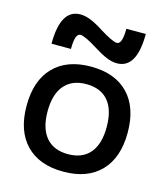

<svg xmlns="http://www.w3.org/2000/svg" viewBox="-115 -856 828 954"><g transform="rotate(15 299.0 -378.5)"><path d="M299 10Q175 10 107 -60.5Q39 -131 39 -260Q39 -389 107 -459.5Q175 -530 299 -530Q423 -530 491 -459.5Q559 -389 559 -260Q559 -131 491 -60.5Q423 10 299 10ZM299 -80Q373 -80 412 -126Q451 -172 451 -260Q451 -348 412 -394Q373 -440 299 -440Q226 -440 186.5 -394Q147 -348 147 -260Q147 -172 186.5 -126Q226 -80 299 -80ZM417 -579Q392 -579 363 -591Q334 -603 293 -629Q265 -647 241.5 -658Q218 -669 207 -669Q193 -669 186 -649.5Q179 -630 179 -589H79Q79 -767 181 -767Q206 -767 235.5 -755Q265 -743 305 -717Q334 -699 357 -688Q380 -677 391 -677Q405 -677 412 -697Q419 -717 419 -757H519Q519 -579 417 -579Z"/></g></svg>

Font: M PLUS 1 Medium
Style: Regular
Weight: 500
Designer: Coji Morishita
Foundry: UNDERFOREST DESIGN
Version: Version 1.001